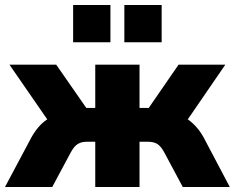

<svg xmlns="http://www.w3.org/2000/svg" viewBox="-33 -752 944 772"><path d="M-13 0 93 -199Q105 -221 121 -240Q137 -259 157 -272L5 -492H193L314 -318H350V-492H528V-318H565L685 -492H873L722 -272Q741 -259 757.5 -240Q774 -221 786 -199L891 0H702L627 -140Q614 -164 599.5 -173Q585 -182 563 -182H528V0H350V-182H316Q294 -182 279.5 -173Q265 -164 252 -140L177 0ZM467 -582V-732H617V-582ZM261 -582V-732H411V-582Z"/></svg>

Font: Nunito Sans Black
Style: Regular
Weight: 900
Designer: Vernon Adams
Foundry: Vernon Adams
Version: Version 3.006; ttfautohint (v1.8.3)